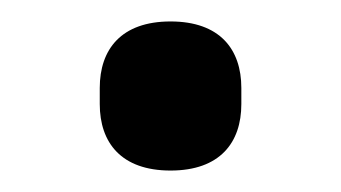

<svg xmlns="http://www.w3.org/2000/svg" viewBox="-20 -147 318 179"><path d="M139 12C185 12 205 -14 205 -50V-65C205 -101 185 -127 139 -127C93 -127 73 -101 73 -65V-50C73 -14 93 12 139 12Z"/></svg>

Font: IBM Plex Devanagari Text
Style: Regular
Weight: 450
Designer: Mike Abbink, Paul van der Laan, Pieter van Rosmalen, Erin McLaughlin
Foundry: Bold Monday
Version: Version 1.0